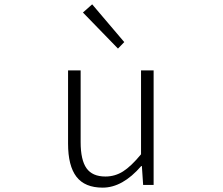

<svg xmlns="http://www.w3.org/2000/svg" viewBox="-20 -861 1040 894"><path d="M458 12.7Q375 12.7 335.9 -38.1Q296.9 -88.9 296.9 -192.4V-533.2H355.5V-199.2Q355.5 -116.2 382.8 -77.6Q410.2 -39.1 470.7 -39.1Q515.6 -39.1 553.2 -63Q590.8 -86.9 636.7 -142.6V-533.2H695.3V0H646.5L640.6 -87.9H637.7Q550.8 12.7 458 12.7ZM529.3 -634.8 366.2 -802.7 409.2 -840.8 558.6 -665Z"/></svg>

Font: GenEi Gothic M Light
Style: Regular
Weight: 300
Designer: o_tamon (Modified); [Source Han Sans]
Ryoko NISHIZUKA  (kana & ideographs); Paul D. Hunt (Latin, Greek & Cyrillic); Wenl
Version: Version 1.1a;Original Version 1.004